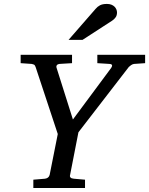

<svg xmlns="http://www.w3.org/2000/svg" viewBox="-20 -947 751 967"><path d="M654.8 -625Q647.5 -624 640.1 -618.9Q632.8 -613.8 628.9 -609.9L375 -280.8L333 -65.9Q330.6 -58.6 335 -53.2Q339.4 -47.9 352.1 -46.9L408.2 -42V0H147.9V-42L206.1 -46.9Q214.8 -47.9 221.2 -52.5Q227.5 -57.1 230 -65.9L271 -272L159.2 -609.9Q155.8 -619.6 150.6 -621.8Q145.5 -624 140.1 -625L84 -628.9V-670.9H342.8V-628.9L278.8 -625Q270.5 -624 266.4 -618.7Q262.2 -613.3 265.1 -605L347.2 -345.2L540 -605Q542 -608.4 543.5 -611.8Q544.9 -615.2 544.4 -617.9Q543.9 -620.6 541.3 -622.6Q538.6 -624.5 532.2 -625L470.2 -628.9V-670.9H710.9V-628.9ZM569.3 -884.3Q569.3 -870.1 563 -860.6Q556.6 -851.1 545.4 -843.3L395.5 -746.1H325.2L461.4 -902.3Q466.3 -908.2 471.7 -912.6Q477.1 -917 483.6 -920.4Q490.2 -923.8 498.8 -925.5Q507.3 -927.2 518.6 -927.2Q531.7 -927.2 541.3 -923.3Q550.8 -919.4 556.9 -913.3Q563 -907.2 566.2 -899.4Q569.3 -891.6 569.3 -884.3Z"/></svg>

Font: Charis SIL Afr
Style: Italic
Weight: 400
Italic angle: -11°
Foundry: SIL International
Version: Version 5.000